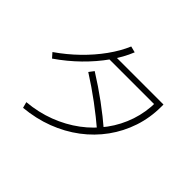

<svg xmlns="http://www.w3.org/2000/svg" viewBox="-184 -1073 1368 1368"><g transform="rotate(45 500.0 -389.0)"><path d="M180 -7Q293 -17 392.5 -55Q492 -93 573 -153.5Q654 -214 712.5 -293.5Q771 -373 802.5 -467Q834 -561 834 -664L855 -641H368V-686H883V-664Q883 -553 849.5 -452.5Q816 -352 754.5 -267Q693 -182 607.5 -117.5Q522 -53 417 -13Q312 27 192 38ZM59 -391Q144 -450 215.5 -519.5Q287 -589 342 -665.5Q397 -742 428 -816L475 -804Q443 -724 386.5 -644.5Q330 -565 255 -491.5Q180 -418 90 -356ZM687 -214Q605 -284 519 -348Q433 -412 340 -471L368 -508Q464 -448 551 -384Q638 -320 717 -252Z"/></g></svg>

Font: M PLUS 2 Light
Style: Regular
Weight: 300
Designer: Coji Morishita
Foundry: UNDERFOREST DESIGN
Version: Version 1.001